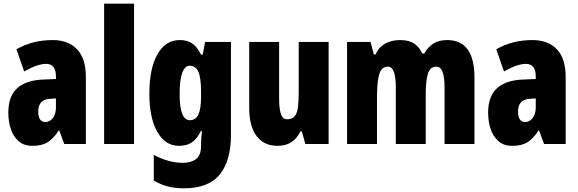

<svg xmlns="http://www.w3.org/2000/svg" viewBox="-20 -873 3133 1040"><path d="M266 -656Q349 -656 397 -606.5Q445 -557 445 -456V-93H328L301 -166H298Q271 -124 239.5 -103.5Q208 -83 156 -83Q109 -83 80 -109Q51 -135 38 -176Q25 -217 25 -262Q25 -351 72.5 -394.5Q120 -438 211 -442L283 -445V-459Q283 -527 230 -527Q183 -527 111 -486L69 -606Q110 -630 159.5 -643Q209 -656 266 -656ZM253 -338Q187 -335 187 -269Q187 -212 226 -212Q250 -212 266.5 -234Q283 -256 283 -291V-340Z M706 -93H544V-853H706Z M954 -656Q993 -656 1019.5 -639Q1046 -622 1069 -577H1078L1091 -646H1231V-142Q1231 -3 1170.5 72Q1110 147 976 147Q927 147 887.5 136.5Q848 126 813 105V-34Q857 -11 895.5 -1Q934 9 971 9Q1015 9 1042 -11.5Q1069 -32 1069 -82V-88Q1069 -105 1070.5 -127Q1072 -149 1074 -164H1069Q1047 -121 1019.5 -102Q992 -83 949 -83Q875 -83 832 -159Q789 -235 789 -365Q789 -501 832.5 -578.5Q876 -656 954 -656ZM1007 -517Q982 -517 967.5 -479.5Q953 -442 953 -363Q953 -222 1008 -222Q1040 -222 1054.5 -252.5Q1069 -283 1069 -349V-378Q1069 -452 1054.5 -484.5Q1040 -517 1007 -517Z M1760 -646V-93H1634L1615 -161H1607Q1588 -122 1557.5 -102.5Q1527 -83 1483 -83Q1410 -83 1370 -136Q1330 -189 1330 -286V-646H1492V-339Q1492 -284 1501.5 -255.5Q1511 -227 1535 -227Q1564 -227 1577.5 -245Q1591 -263 1594.5 -296Q1598 -329 1598 -373V-646Z M2402 -656Q2550 -656 2550 -453V-93H2388V-400Q2388 -512 2344 -512Q2310 -512 2298 -474.5Q2286 -437 2286 -357V-93H2124V-400Q2124 -512 2081 -512Q2047 -512 2034.5 -472Q2022 -432 2022 -341V-93H1860V-646H1987L2005 -578H2014Q2030 -616 2065 -636Q2100 -656 2148 -656Q2197 -656 2225.5 -635.5Q2254 -615 2267 -583H2278Q2297 -618 2327.5 -637Q2358 -656 2402 -656Z M2865 -656Q2948 -656 2996 -606.5Q3044 -557 3044 -456V-93H2927L2900 -166H2897Q2870 -124 2838.5 -103.5Q2807 -83 2755 -83Q2708 -83 2679 -109Q2650 -135 2637 -176Q2624 -217 2624 -262Q2624 -351 2671.5 -394.5Q2719 -438 2810 -442L2882 -445V-459Q2882 -527 2829 -527Q2782 -527 2710 -486L2668 -606Q2709 -630 2758.5 -643Q2808 -656 2865 -656ZM2852 -338Q2786 -335 2786 -269Q2786 -212 2825 -212Q2849 -212 2865.5 -234Q2882 -256 2882 -291V-340Z"/></svg>

Font: Noto Sans Kannada UI ExtraCondensed Black
Style: Regular
Weight: 900
Width: 2
Designer: Jelle Bosma - Monotype Design Team
Foundry: Monotype Imaging Inc.
Version: Version 2.005; ttfautohint (v1.8.4.7-5d5b)